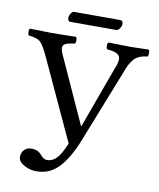

<svg xmlns="http://www.w3.org/2000/svg" viewBox="-87 -831 764 922"><g transform="rotate(10 295.0 -370.5)"><path d="M104.5 -522.9Q79.1 -578.6 62.7 -594.5Q46.4 -610.4 4.9 -613.8Q0 -618.7 0 -630.4Q0 -642.1 3.9 -647Q71.8 -645 107.9 -645Q154.8 -645 229 -647Q233.9 -642.1 233.9 -630.1Q233.9 -618.2 229 -613.8Q180.2 -608.9 173.3 -592.8Q166.5 -576.7 188.5 -534.2L327.1 -229H329.1L438 -527.8Q457 -569.8 448 -589.8Q439 -609.9 387.2 -613.8Q382.3 -617.7 382.1 -629.9Q381.8 -642.1 387.2 -647Q461.4 -645 496.1 -645Q523.9 -645 584 -647Q587.9 -642.1 587.9 -630.1Q587.9 -618.2 584 -613.8Q560.1 -610.8 543.5 -603.5Q526.9 -596.2 515.6 -581.8Q504.4 -567.4 498.3 -555.4Q492.2 -543.5 483.9 -521L341.8 -161.1Q306.6 -72.3 262.2 -25.1Q217.8 22 153.8 22Q120.6 22 92.3 6.1Q64 -9.8 64 -33.2Q64 -54.2 77.4 -67.6Q90.8 -81.1 112.8 -81.1Q142.6 -81.1 159.2 -62Q176.3 -40 194.8 -40Q219.7 -40 240.5 -61Q261.2 -82 283.2 -136.2ZM414.1 -712.9H189.9Q176.8 -712.9 176.8 -731Q176.8 -740.7 183.8 -752Q190.9 -763.2 199.2 -763.2H423.8Q438 -763.2 438 -746.1Q438 -736.3 430.4 -724.6Q422.9 -712.9 414.1 -712.9Z"/></g></svg>

Font: Linux Libertine O
Style: Regular
Weight: 400
Designer: Philipp H. Poll
Foundry: Philipp H. Poll
Version: Version 5.3.0